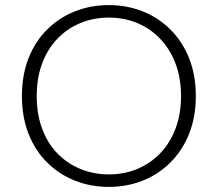

<svg xmlns="http://www.w3.org/2000/svg" viewBox="-20 -720 853 753"><path d="M407 13Q336 13 274 -11.5Q212 -36 165 -82.5Q118 -129 92 -195Q66 -261 66 -343Q66 -426 92 -492Q118 -558 165 -604.5Q212 -651 274 -675.5Q336 -700 407 -700Q478 -700 539.5 -675.5Q601 -651 648 -604.5Q695 -558 721.5 -492Q748 -426 748 -343Q748 -261 721.5 -195Q695 -129 648 -82.5Q601 -36 539.5 -11.5Q478 13 407 13ZM407 -36Q467 -36 518.5 -57.5Q570 -79 608.5 -119Q647 -159 668.5 -216Q690 -273 690 -343Q690 -414 668.5 -470.5Q647 -527 608.5 -567.5Q570 -608 518.5 -629.5Q467 -651 407 -651Q347 -651 295 -629.5Q243 -608 204.5 -567.5Q166 -527 145 -470.5Q124 -414 124 -343Q124 -273 145 -216Q166 -159 204.5 -119Q243 -79 295 -57.5Q347 -36 407 -36Z"/></svg>

Font: BioRhyme ExtraBold Light
Style: Regular
Weight: 300
Version: Version 1.600;gftools[0.9.33]